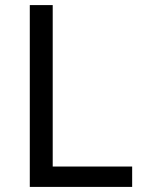

<svg xmlns="http://www.w3.org/2000/svg" viewBox="-20 -734 564 754"><path d="M97 0V-714H187V-80H499V0Z"/></svg>

Font: Noto Sans Tifinagh
Style: Regular
Weight: 400
Designer: JamraPatel
Foundry: JamraPatel LLC
Version: Version 2.004; ttfautohint (v1.8.4.7-5d5b)